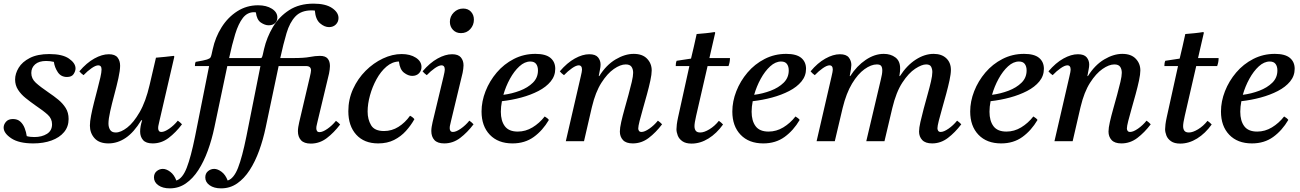

<svg xmlns="http://www.w3.org/2000/svg" viewBox="-20 -776 7143 1055"><path d="M163 12Q84 12 42 -16Q0 -44 0 -75Q0 -92 13 -107Q26 -122 51 -122Q76 -122 91.5 -108Q107 -94 115.5 -72Q124 -50 127 -28Q138 -25 148.5 -24Q159 -23 169 -23Q210 -23 238 -40.5Q266 -58 266 -93Q266 -124 242.5 -145.5Q219 -167 173 -198Q146 -217 120.5 -237.5Q95 -258 79 -283Q63 -308 63 -339Q63 -371 82.5 -403.5Q102 -436 144 -457.5Q186 -479 251 -479Q323 -479 359 -454Q395 -429 395 -400Q395 -385 384.5 -369Q374 -353 348 -353Q315 -353 297.5 -379.5Q280 -406 276 -436Q255 -441 234 -441Q194 -441 173 -422.5Q152 -404 152 -375Q152 -344 176.5 -321.5Q201 -299 248 -267Q275 -249 300 -228.5Q325 -208 341 -182.5Q357 -157 357 -122Q357 -80 332 -50Q307 -20 263 -4Q219 12 163 12Z M802 -309 837 -459Q861 -461 886 -463.5Q911 -466 935 -469L938 -465L856 -111Q855 -104 852 -93Q849 -82 849 -72Q849 -63 853 -57Q857 -51 867 -51Q884 -51 910 -69Q936 -87 957 -113Q970 -104 980 -93Q946 -48 906.5 -18Q867 12 819 12Q782 12 766 -6.5Q750 -25 750 -53Q750 -81 761 -115H756Q716 -49 671 -18.5Q626 12 576 12Q525 12 499.5 -16.5Q474 -45 474 -86Q474 -108 480.5 -141.5Q487 -175 496.5 -212.5Q506 -250 515.5 -286Q525 -322 531.5 -350.5Q538 -379 538 -394Q538 -417 520 -417Q506 -417 483.5 -401.5Q461 -386 439 -363Q432 -368 426.5 -373Q421 -378 416 -384Q456 -431 498.5 -454.5Q541 -478 578 -478Q612 -478 626 -460Q640 -442 640 -415Q640 -389 630.5 -346Q621 -303 608 -255Q595 -207 585.5 -164.5Q576 -122 576 -97Q576 -77 585 -62.5Q594 -48 616 -48Q644 -48 679 -75Q714 -102 747.5 -160Q781 -218 802 -309Z M1440 -413H1229L1158 -76Q1144 -9 1122 51.5Q1100 112 1070 158.5Q1040 205 1001 232Q962 259 913 259Q874 259 850 242Q826 225 826 199Q826 177 841 164.5Q856 152 875 152Q894 152 915.5 168Q937 184 949 216Q983 205 1006 146Q1029 87 1052 -27L1129 -413H1051Q1051 -428 1055 -436Q1102 -444 1117.5 -449Q1133 -454 1137 -461Q1140 -466 1142.5 -477Q1145 -488 1149 -506Q1163 -571 1197.5 -626Q1232 -681 1283.5 -714Q1335 -747 1398 -747Q1444 -747 1474 -728Q1504 -709 1504 -680Q1504 -660 1491 -648.5Q1478 -637 1456 -637Q1436 -637 1413.5 -652Q1391 -667 1386 -708Q1383 -709 1376 -709Q1339 -709 1314.5 -677.5Q1290 -646 1272.5 -589Q1255 -532 1239 -457H1447Z M1622 -413H1511L1440 -76Q1426 -9 1404 51.5Q1382 112 1352 158.5Q1322 205 1283 232Q1244 259 1195 259Q1156 259 1132 242Q1108 225 1108 199Q1108 177 1123 164.5Q1138 152 1157 152Q1176 152 1197.5 168Q1219 184 1231 216Q1265 205 1288 146Q1311 87 1334 -27L1411 -413H1333Q1333 -428 1337 -436Q1384 -444 1399.5 -449Q1415 -454 1419 -461Q1422 -466 1424.5 -478Q1427 -490 1431 -507Q1446 -571 1479.5 -627.5Q1513 -684 1568.5 -720Q1624 -756 1703 -756Q1769 -756 1804.5 -732Q1840 -708 1840 -677Q1840 -656 1825.5 -641.5Q1811 -627 1788 -627Q1763 -627 1738.5 -648Q1714 -669 1710 -718Q1707 -718 1703 -718.5Q1699 -719 1692 -719Q1635 -719 1603.5 -686Q1572 -653 1554.5 -594Q1537 -535 1520 -457H1629Z M1826 -112Q1839 -103 1849 -92Q1815 -47 1775.5 -17Q1736 13 1688 13Q1651 13 1634 -5.5Q1617 -24 1617 -55Q1617 -66 1619 -78.5Q1621 -91 1624 -104L1682 -351Q1689 -380 1689 -389Q1689 -413 1662 -413H1551L1560 -457H1592Q1651 -457 1682 -463Q1713 -469 1738 -469Q1768 -469 1780.5 -454Q1793 -439 1793 -413Q1793 -404 1791.5 -393.5Q1790 -383 1788 -372L1725 -109Q1724 -102 1721 -91.5Q1718 -81 1718 -71Q1718 -62 1722 -56Q1726 -50 1736 -50Q1753 -50 1779 -68Q1805 -86 1826 -112Z M2058 12Q1981 12 1937.5 -36Q1894 -84 1894 -165Q1894 -230 1920 -287Q1946 -344 1989 -387Q2032 -430 2084 -454.5Q2136 -479 2187 -479Q2234 -479 2265 -459Q2296 -439 2296 -408Q2296 -387 2282 -373Q2268 -359 2245 -359Q2223 -359 2200 -376.5Q2177 -394 2172 -438Q2135 -437 2103.5 -410Q2072 -383 2049 -341Q2026 -299 2013 -252Q2000 -205 2000 -163Q2000 -120 2019 -88Q2038 -56 2090 -56Q2133 -56 2169.5 -79Q2206 -102 2233 -140Q2249 -132 2257 -121Q2238 -87 2210.5 -56.5Q2183 -26 2145.5 -7Q2108 12 2058 12Z M2559 -113Q2572 -104 2582 -93Q2548 -48 2508.5 -18Q2469 12 2421 12Q2384 12 2367 -6.5Q2350 -25 2350 -56Q2350 -67 2352 -79.5Q2354 -92 2357 -105L2417 -355Q2424 -384 2424 -393Q2424 -417 2406 -417Q2392 -417 2369.5 -401.5Q2347 -386 2325 -363Q2318 -368 2312.5 -373Q2307 -378 2302 -384Q2342 -431 2384.5 -454.5Q2427 -478 2464 -478Q2498 -478 2512.5 -460.5Q2527 -443 2527 -417Q2527 -408 2525.5 -397.5Q2524 -387 2522 -376L2458 -110Q2457 -103 2454 -92.5Q2451 -82 2451 -72Q2451 -63 2455 -57Q2459 -51 2469 -51Q2486 -51 2512 -69Q2538 -87 2559 -113ZM2513 -594Q2486 -594 2469 -612Q2452 -630 2452 -656Q2452 -686 2473.5 -707.5Q2495 -729 2525 -729Q2552 -729 2568 -711.5Q2584 -694 2584 -668Q2584 -638 2564 -616Q2544 -594 2513 -594Z M3031 -398Q3031 -359 3006 -328.5Q2981 -298 2938.5 -276Q2896 -254 2844 -240Q2792 -226 2738 -220Q2732 -189 2732 -162Q2732 -112 2754 -82.5Q2776 -53 2825 -53Q2868 -53 2906 -76Q2944 -99 2973 -136Q2989 -127 2996 -117Q2962 -59 2913 -23.5Q2864 12 2796 12Q2717 12 2671.5 -35.5Q2626 -83 2626 -163Q2626 -219 2648 -275Q2670 -331 2709.5 -377.5Q2749 -424 2803.5 -452Q2858 -480 2922 -480Q2978 -480 3004.5 -458Q3031 -436 3031 -398ZM2746 -255Q2793 -261 2836.5 -277.5Q2880 -294 2908 -321.5Q2936 -349 2936 -389Q2936 -411 2926 -424.5Q2916 -438 2894 -438Q2863 -438 2834 -411.5Q2805 -385 2782 -343Q2759 -301 2746 -255Z M3231 -182 3189 0H3089L3171 -355Q3178 -384 3178 -393Q3178 -417 3160 -417Q3146 -417 3123.5 -401.5Q3101 -386 3079 -363Q3072 -368 3066.5 -373Q3061 -378 3056 -384Q3096 -431 3138.5 -454.5Q3181 -478 3218 -478Q3252 -478 3266 -461Q3280 -444 3280 -421Q3280 -409 3276.5 -392.5Q3273 -376 3270 -358H3273Q3311 -419 3362.5 -449.5Q3414 -480 3462 -480Q3510 -480 3535.5 -453.5Q3561 -427 3561 -389Q3561 -368 3553.5 -333Q3546 -298 3535 -258Q3524 -218 3513 -179.5Q3502 -141 3494.5 -111.5Q3487 -82 3487 -70Q3487 -63 3491 -57Q3495 -51 3505 -51Q3522 -51 3548 -69Q3574 -87 3595 -113Q3608 -104 3618 -93Q3584 -48 3544.5 -18Q3505 12 3457 12Q3420 12 3403 -6.5Q3386 -25 3386 -53Q3386 -73 3393.5 -106Q3401 -139 3412 -178Q3423 -217 3433.5 -255.5Q3444 -294 3451.5 -326Q3459 -358 3459 -376Q3459 -396 3450 -409Q3441 -422 3418 -422Q3389 -422 3353 -397Q3317 -372 3284.5 -321Q3252 -270 3233 -190Z M3983 -413H3868L3805 -139Q3796 -100 3796 -83Q3796 -67 3803 -57.5Q3810 -48 3828 -48Q3849 -48 3878 -65.5Q3907 -83 3930 -112Q3943 -103 3953 -92Q3918 -43 3873 -15Q3828 13 3780 13Q3748 13 3729.5 0Q3711 -13 3704 -31.5Q3697 -50 3697 -66Q3697 -77 3699 -93Q3701 -109 3706 -132L3768 -413H3693Q3693 -421 3694 -428Q3695 -435 3698 -442L3777 -454Q3784 -483 3792.5 -519.5Q3801 -556 3808 -589Q3832 -591 3857.5 -593.5Q3883 -596 3907 -600L3910 -596Q3903 -566 3896 -535.5Q3889 -505 3878 -457H3991Q3991 -445 3989 -434.5Q3987 -424 3983 -413Z M4409 -398Q4409 -359 4384 -328.5Q4359 -298 4316.5 -276Q4274 -254 4222 -240Q4170 -226 4116 -220Q4110 -189 4110 -162Q4110 -112 4132 -82.5Q4154 -53 4203 -53Q4246 -53 4284 -76Q4322 -99 4351 -136Q4367 -127 4374 -117Q4340 -59 4291 -23.5Q4242 12 4174 12Q4095 12 4049.5 -35.5Q4004 -83 4004 -163Q4004 -219 4026 -275Q4048 -331 4087.5 -377.5Q4127 -424 4181.5 -452Q4236 -480 4300 -480Q4356 -480 4382.5 -458Q4409 -436 4409 -398ZM4124 -255Q4171 -261 4214.5 -277.5Q4258 -294 4286 -321.5Q4314 -349 4314 -389Q4314 -411 4304 -424.5Q4294 -438 4272 -438Q4241 -438 4212 -411.5Q4183 -385 4160 -343Q4137 -301 4124 -255Z M5102 12Q5065 12 5047.5 -6.5Q5030 -25 5030 -53Q5030 -73 5037.5 -106Q5045 -139 5055.5 -178.5Q5066 -218 5077 -257Q5088 -296 5095.5 -328.5Q5103 -361 5103 -380Q5103 -396 5096.5 -409Q5090 -422 5069 -422Q5045 -422 5009 -398.5Q4973 -375 4938.5 -322.5Q4904 -270 4883 -182L4840 0H4740L4820 -339Q4824 -355 4826 -367Q4828 -379 4828 -389Q4828 -405 4822 -413.5Q4816 -422 4798 -422Q4767 -422 4730.5 -396Q4694 -370 4662 -317Q4630 -264 4610 -182L4567 0H4467L4549 -355Q4556 -384 4556 -393Q4556 -417 4538 -417Q4524 -417 4501.5 -401.5Q4479 -386 4457 -363Q4450 -368 4444.5 -373Q4439 -378 4434 -384Q4472 -430 4515 -454Q4558 -478 4595 -478Q4630 -478 4644 -460Q4658 -442 4658 -419Q4658 -411 4655.5 -394.5Q4653 -378 4649 -358H4652Q4688 -414 4737 -447Q4786 -480 4836 -480Q4874 -480 4900 -460.5Q4926 -441 4926 -401Q4926 -394 4925.5 -385Q4925 -376 4922 -358H4925Q4963 -417 5012 -448.5Q5061 -480 5110 -480Q5154 -480 5179.5 -456Q5205 -432 5205 -392Q5205 -370 5197.5 -335Q5190 -300 5179 -259.5Q5168 -219 5157 -180.5Q5146 -142 5138.5 -112.5Q5131 -83 5131 -71Q5131 -64 5135 -57.5Q5139 -51 5149 -51Q5166 -51 5192 -69Q5218 -87 5239 -113Q5252 -104 5262 -93Q5228 -48 5188.5 -18Q5149 12 5102 12Z M5716 -398Q5716 -359 5691 -328.5Q5666 -298 5623.5 -276Q5581 -254 5529 -240Q5477 -226 5423 -220Q5417 -189 5417 -162Q5417 -112 5439 -82.5Q5461 -53 5510 -53Q5553 -53 5591 -76Q5629 -99 5658 -136Q5674 -127 5681 -117Q5647 -59 5598 -23.5Q5549 12 5481 12Q5402 12 5356.5 -35.5Q5311 -83 5311 -163Q5311 -219 5333 -275Q5355 -331 5394.5 -377.5Q5434 -424 5488.5 -452Q5543 -480 5607 -480Q5663 -480 5689.5 -458Q5716 -436 5716 -398ZM5431 -255Q5478 -261 5521.5 -277.5Q5565 -294 5593 -321.5Q5621 -349 5621 -389Q5621 -411 5611 -424.5Q5601 -438 5579 -438Q5548 -438 5519 -411.5Q5490 -385 5467 -343Q5444 -301 5431 -255Z M5916 -182 5874 0H5774L5856 -355Q5863 -384 5863 -393Q5863 -417 5845 -417Q5831 -417 5808.5 -401.5Q5786 -386 5764 -363Q5757 -368 5751.5 -373Q5746 -378 5741 -384Q5781 -431 5823.5 -454.5Q5866 -478 5903 -478Q5937 -478 5951 -461Q5965 -444 5965 -421Q5965 -409 5961.5 -392.5Q5958 -376 5955 -358H5958Q5996 -419 6047.5 -449.5Q6099 -480 6147 -480Q6195 -480 6220.5 -453.5Q6246 -427 6246 -389Q6246 -368 6238.5 -333Q6231 -298 6220 -258Q6209 -218 6198 -179.5Q6187 -141 6179.5 -111.5Q6172 -82 6172 -70Q6172 -63 6176 -57Q6180 -51 6190 -51Q6207 -51 6233 -69Q6259 -87 6280 -113Q6293 -104 6303 -93Q6269 -48 6229.5 -18Q6190 12 6142 12Q6105 12 6088 -6.5Q6071 -25 6071 -53Q6071 -73 6078.5 -106Q6086 -139 6097 -178Q6108 -217 6118.5 -255.5Q6129 -294 6136.5 -326Q6144 -358 6144 -376Q6144 -396 6135 -409Q6126 -422 6103 -422Q6074 -422 6038 -397Q6002 -372 5969.5 -321Q5937 -270 5918 -190Z M6668 -413H6553L6490 -139Q6481 -100 6481 -83Q6481 -67 6488 -57.5Q6495 -48 6513 -48Q6534 -48 6563 -65.5Q6592 -83 6615 -112Q6628 -103 6638 -92Q6603 -43 6558 -15Q6513 13 6465 13Q6433 13 6414.5 0Q6396 -13 6389 -31.5Q6382 -50 6382 -66Q6382 -77 6384 -93Q6386 -109 6391 -132L6453 -413H6378Q6378 -421 6379 -428Q6380 -435 6383 -442L6462 -454Q6469 -483 6477.5 -519.5Q6486 -556 6493 -589Q6517 -591 6542.5 -593.5Q6568 -596 6592 -600L6595 -596Q6588 -566 6581 -535.5Q6574 -505 6563 -457H6676Q6676 -445 6674 -434.5Q6672 -424 6668 -413Z M7094 -398Q7094 -359 7069 -328.5Q7044 -298 7001.5 -276Q6959 -254 6907 -240Q6855 -226 6801 -220Q6795 -189 6795 -162Q6795 -112 6817 -82.5Q6839 -53 6888 -53Q6931 -53 6969 -76Q7007 -99 7036 -136Q7052 -127 7059 -117Q7025 -59 6976 -23.5Q6927 12 6859 12Q6780 12 6734.5 -35.5Q6689 -83 6689 -163Q6689 -219 6711 -275Q6733 -331 6772.5 -377.5Q6812 -424 6866.5 -452Q6921 -480 6985 -480Q7041 -480 7067.5 -458Q7094 -436 7094 -398ZM6809 -255Q6856 -261 6899.5 -277.5Q6943 -294 6971 -321.5Q6999 -349 6999 -389Q6999 -411 6989 -424.5Q6979 -438 6957 -438Q6926 -438 6897 -411.5Q6868 -385 6845 -343Q6822 -301 6809 -255Z"/></svg>

Font: Castoro
Style: Italic
Weight: 400
Italic angle: -11°
Designer: John Hudson with Paul Hanslow, assisted by Kaja Sojewska.
Foundry: Tiro Typeworks Ltd.
Version: Version 2.04